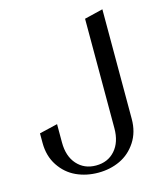

<svg xmlns="http://www.w3.org/2000/svg" viewBox="-114 -669 808 944"><g transform="rotate(-15 289.5 -197.5)"><path d="M401.9 -560.1 496.1 -583V-24.9Q496.1 42 463.9 91.3Q431.6 140.6 381.1 164.3Q330.6 188 270 188Q209.5 188 158.4 164.6Q107.4 141.1 74.7 91.8Q42 42.5 42 -24.9V-73.2L134.8 -95.2V-2Q134.8 68.4 171.6 109.6Q208.5 150.9 268.1 150.9Q328.6 150.9 365.2 109.4Q401.9 67.9 401.9 -2.9Z"/></g></svg>

Font: Wesal
Style: Regular
Weight: 300
Designer: Ahmed zaza
Foundry: Ahmed zaza
Version: Version 2.01